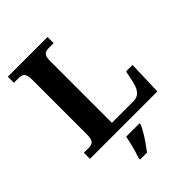

<svg xmlns="http://www.w3.org/2000/svg" viewBox="-263 -837 1180 1180"><g transform="rotate(-45 327.0 -246.5)"><path d="M28 0V-53H70Q85 -53 96.5 -57.5Q108 -62 114.5 -76Q121 -90 121 -118V-596Q121 -625 114.5 -638.5Q108 -652 96.5 -656.5Q85 -661 70 -661H28V-714H373V-661H331Q317 -661 305.5 -657Q294 -653 287 -640Q280 -627 280 -600V-61H466Q489 -61 505.5 -71Q522 -81 532.5 -100.5Q543 -120 549 -148L565 -223H621L614 0ZM243 208Q250 188 257.5 162Q265 136 271.5 109.5Q278 83 282 61H398V71Q389 92 373 119Q357 146 338.5 172.5Q320 199 303 221H243Z"/></g></svg>

Font: Noto Serif Tamil
Style: Bold
Weight: 700
Designer: Indian Type Foundry, Tom Grace, and the Monotype Design Team
Foundry: Monotype Imaging Inc.
Version: Version 2.003